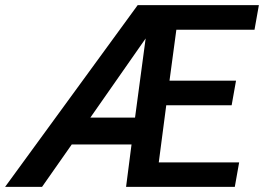

<svg xmlns="http://www.w3.org/2000/svg" viewBox="-79 -731 1033 751"><path d="M839.4 0H414.1L435.5 -166H201.7L85.4 0H-59.1L459.5 -710.9H933.6L916.5 -614.7H610.8L584 -415.5H844.2L827.1 -319.3H571.3L542 -95.7H856.4ZM274.4 -271H449.2L490.7 -580.6Z"/></svg>

Font: TypoPRO Roboto
Style: Italic
Weight: 500
Italic angle: -12°
Designer: Google
Version: Version 2.136; 2016